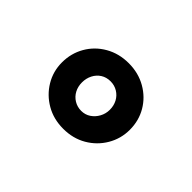

<svg xmlns="http://www.w3.org/2000/svg" viewBox="-63 -883 658 658"><g transform="rotate(45 266.0 -554.0)"><path d="M266 -395Q219 -395 182 -416.5Q145 -438 123.5 -474Q102 -510 102 -553Q102 -597 123 -633.5Q144 -670 181.5 -691.5Q219 -713 266 -713Q313 -713 350.5 -691.5Q388 -670 409 -634Q430 -598 430 -554Q430 -511 408.5 -474.5Q387 -438 350 -416.5Q313 -395 266 -395ZM266 -482Q285 -482 300 -492Q315 -502 324 -518.5Q333 -535 333 -554Q333 -574 324.5 -590Q316 -606 300.5 -615.5Q285 -625 266 -625Q246 -625 231 -615.5Q216 -606 207.5 -589.5Q199 -573 199 -553Q199 -533 207.5 -517Q216 -501 231.5 -491.5Q247 -482 266 -482Z"/></g></svg>

Font: Lexend Giga SemiBold
Style: Regular
Weight: 600
Designer: Bonnie Shaver-Troup, Thomas Jockin
Foundry: Lexend
Version: Version 1.007